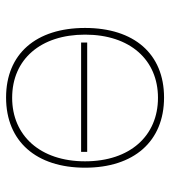

<svg xmlns="http://www.w3.org/2000/svg" viewBox="16 -566 560 632"><g transform="rotate(-90 296.0 -250.0)"><path d="M60 -250C60 -90 146 10 291 10C435 10 520 -89 520 -250C520 -411 435 -510 291 -510C146 -510 60 -410 60 -250ZM81 -250C81 -398 166 -490 290 -490C417 -490 498 -396 498 -250C498 -102 415 -10 290 -10C165 -10 81 -102 81 -250ZM472 -263H112V-243H472Z"/></g></svg>

Font: Perun Thin
Style: Regular
Weight: 100
Foundry: Copyright (c) Stefan Peev, Context Ltd, 2016
Version: Version 1.089